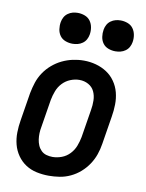

<svg xmlns="http://www.w3.org/2000/svg" viewBox="-85 -813 671 882"><g transform="rotate(10 250.0 -372.0)"><path d="M204 8Q175 8 147 2Q119 -4 96 -19Q73 -34 57 -57Q41 -80 34 -107Q27 -134 27.5 -163Q28 -192 33 -221L54 -351Q59 -377 67 -401.5Q75 -426 90 -448.5Q105 -471 126 -489Q147 -507 171 -518.5Q195 -530 220.5 -535.5Q246 -541 272 -541Q301 -541 328.5 -533.5Q356 -526 379 -511Q402 -496 418 -473Q434 -450 441 -423Q448 -396 447.5 -367Q447 -338 442 -309L421 -179Q417 -153 408.5 -128.5Q400 -104 385 -81.5Q370 -59 349.5 -41Q329 -23 304.5 -11.5Q280 0 254.5 4Q229 8 204 8ZM206 -80Q227 -80 248.5 -88Q270 -96 286 -113Q302 -130 310 -151Q318 -172 322 -193L343 -323Q347 -345 346.5 -368Q346 -391 337 -410Q328 -429 309 -439.5Q290 -450 267 -450Q246 -450 225 -441.5Q204 -433 188.5 -416.5Q173 -400 165 -379Q157 -358 153 -337L132 -207Q129 -192 128.5 -177Q128 -162 130 -148Q132 -134 137.5 -121Q143 -108 153 -98Q163 -88 177 -84Q191 -80 206 -80ZM406 -608Q389 -608 373 -614Q357 -620 347.5 -633Q338 -646 335.5 -663Q333 -680 336 -697Q338 -709 344 -720Q350 -731 360.5 -738.5Q371 -746 382.5 -749Q394 -752 406 -752Q423 -752 439 -746Q455 -740 464.5 -727Q474 -714 477 -697Q480 -680 477 -663Q475 -651 469 -640Q463 -629 452.5 -621.5Q442 -614 430 -611Q418 -608 406 -608ZM206 -608Q189 -608 173 -614Q157 -620 147.5 -633Q138 -646 135.5 -663Q133 -680 136 -697Q138 -709 144 -720Q150 -731 160.5 -738.5Q171 -746 182.5 -749Q194 -752 206 -752Q223 -752 239 -746Q255 -740 264.5 -727Q274 -714 277 -697Q280 -680 277 -663Q275 -651 269 -640Q263 -629 252.5 -621.5Q242 -614 230 -611Q218 -608 206 -608Z"/></g></svg>

Font: Iosevka Curly Semibold Oblique
Style: Regular
Weight: 600
Italic angle: -9°
Monospace: yes
Designer: Belleve Invis
Foundry: Belleve Invis
Version: Version 11.1.0; ttfautohint (v1.8.3)